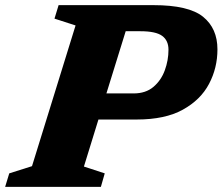

<svg xmlns="http://www.w3.org/2000/svg" viewBox="-47 -727 866 747"><path d="M279.5 -79 360.5 -52.5 345.5 0H-27L-11 -52.5L77.5 -80.5L247 -628L165 -654.5L181 -707H550Q687 -707 743 -661.8Q799 -616.5 799 -535Q799 -462.5 766.2 -400.5Q733.5 -338.5 664.2 -300.2Q595 -262 485 -262H336ZM472.5 -363.5Q520 -363.5 550 -389Q580 -414.5 594.2 -453.5Q608.5 -492.5 608.5 -533.5Q608.5 -569.5 583.8 -587.5Q559 -605.5 499.5 -605.5H442L367 -363.5Z"/></svg>

Font: Newsreader 6pt
Style: Bold Italic
Weight: 700
Italic angle: -17°
Designer: Hugues Gentile
Foundry: Production Type
Version: Version 1.003; ttfautohint (v1.8.3)